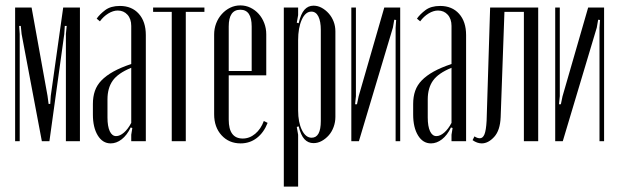

<svg xmlns="http://www.w3.org/2000/svg" viewBox="-20 -523 2290 711"><path d="M276 0H224V-397L227 -427H220L218 -397L163 0H135L60 -397L57 -427H51L53 -397V0H36V-495H97L156 -168L160 -138H166L168 -168L214 -495H276Z M324 -138Q324 -165 331.5 -186.5Q339 -208 356 -225.5Q373 -243 400 -258Q427 -273 466 -286V-427Q466 -453 452 -468.5Q438 -484 416 -484Q399 -484 381 -473Q363 -462 350 -444L338 -454Q349 -470 369.5 -485.5Q390 -501 424 -501Q468 -501 494 -472Q520 -443 520 -393V0H466V-24L470 -49L464 -51Q450 -22 430.5 -7Q411 8 390 8Q360 8 342 -21.5Q324 -51 324 -99ZM410 -19Q424 -19 439 -32Q454 -45 466 -68V-272Q417 -252 397.5 -224.5Q378 -197 378 -155V-88Q378 -55 386.5 -37Q395 -19 410 -19Z M737 -479H668V0H616V-479H547V-495H737Z M773 -395Q773 -417 780.5 -436.5Q788 -456 801.5 -471Q815 -486 832.5 -494.5Q850 -503 870 -503Q890 -503 907.5 -494.5Q925 -486 938 -471.5Q951 -457 958.5 -437.5Q966 -418 966 -396V-244H827V-80Q827 -10 879 -10Q904 -10 925 -27.5Q946 -45 957 -75L971 -68Q957 -32 931 -12Q905 8 871 8Q828 8 800.5 -22Q773 -52 773 -100ZM912 -260V-425Q912 -487 870 -487Q827 -487 827 -425V-260Z M1079 -439 1086 -437Q1094 -472 1107.5 -487Q1121 -502 1141 -502Q1157 -502 1171.5 -494Q1186 -486 1197.5 -473Q1209 -460 1215.5 -443Q1222 -426 1222 -407V-90Q1222 -71 1215.5 -53Q1209 -35 1197.5 -22Q1186 -9 1171.5 -1Q1157 7 1141 7Q1121 7 1107.5 -7.5Q1094 -22 1086 -55L1079 -53L1084 -24V168H1031V-495H1084V-467ZM1084 -114Q1084 -70 1098 -41.5Q1112 -13 1134 -13Q1168 -13 1168 -75V-412Q1168 -444 1159 -462Q1150 -480 1133 -480Q1111 -480 1097.5 -450Q1084 -420 1084 -374Z M1462 -495V0H1445V-420L1447 -449L1440 -450L1435 -421L1309 0H1281V-495H1298V-167L1295 -137H1302L1308 -166L1403 -495Z M1510 -138Q1510 -165 1517.5 -186.5Q1525 -208 1542 -225.5Q1559 -243 1586 -258Q1613 -273 1652 -286V-427Q1652 -453 1638 -468.5Q1624 -484 1602 -484Q1585 -484 1567 -473Q1549 -462 1536 -444L1524 -454Q1535 -470 1555.5 -485.5Q1576 -501 1610 -501Q1654 -501 1680 -472Q1706 -443 1706 -393V0H1652V-24L1656 -49L1650 -51Q1636 -22 1616.5 -7Q1597 8 1576 8Q1546 8 1528 -21.5Q1510 -51 1510 -99ZM1596 -19Q1610 -19 1625 -32Q1640 -45 1652 -68V-272Q1603 -252 1583.5 -224.5Q1564 -197 1564 -155V-88Q1564 -55 1572.5 -37Q1581 -19 1596 -19Z M1737 -18Q1747 -11 1757 -11Q1768 -11 1774 -25.5Q1780 -40 1782 -76L1795 -495H1973V0H1920V-479H1848L1834 -89Q1832 -40 1810 -16Q1788 8 1764 8Q1747 8 1730 -4Z M2217 -495V0H2200V-420L2202 -449L2195 -450L2190 -421L2064 0H2036V-495H2053V-167L2050 -137H2057L2063 -166L2158 -495Z"/></svg>

Font: Moniqa Cond Heading
Style: Regular
Weight: 400
Width: 3
Designer: Rajesh Rajput
Foundry: Rajesh Rajput
Version: Version 1.000